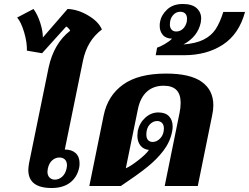

<svg xmlns="http://www.w3.org/2000/svg" viewBox="-20 -933 1249 963"><path d="M122 -81Q122 -92 126 -116L224 -595Q250 -715 332 -779Q330 -784 323.5 -791Q317 -798 312 -800L191 -666L115 -679Q116 -721 101 -771.5Q86 -822 66 -845L148 -888Q168 -861 181.5 -819.5Q195 -778 195 -745L319 -888Q371 -886 423 -855Q475 -824 491 -785Q417 -730 396 -628L305 -183Q340 -183 359.5 -165Q379 -147 379 -114Q379 -100 377 -92Q367 -44 331.5 -17Q296 10 239 10Q122 10 122 -81ZM314 -88Q316 -100 316 -103Q316 -123 305.5 -133Q295 -143 278 -143Q258 -143 242 -129Q226 -115 220 -88Q218 -76 218 -72Q218 -53 228.5 -42.5Q239 -32 255 -32Q275 -32 291.5 -46.5Q308 -61 314 -88Z M500 -354Q520 -453 597 -508.5Q674 -564 813 -564Q934 -564 992 -522.5Q1050 -481 1050 -405Q1050 -381 1044 -354L972 0H806L881 -369Q886 -392 886 -418Q886 -503 801 -503Q750 -503 717 -473.5Q684 -444 672 -387L611 -89Q635 -99 674 -129.5Q713 -160 727 -181Q699 -184 684 -203.5Q669 -223 669 -253Q669 -261 671 -277Q680 -317 709 -343Q738 -369 774 -369Q810 -369 828 -349.5Q846 -330 846 -298Q846 -286 843 -272Q833 -221 799.5 -177Q766 -133 716.5 -93.5Q667 -54 586 0H428ZM802 -289Q802 -307 792.5 -316.5Q783 -326 768 -326Q747 -326 730.5 -308Q714 -290 714 -258Q714 -240 722.5 -230.5Q731 -221 746 -221Q767 -221 784.5 -240Q802 -259 802 -289Z M768 -694Q782 -698 805.5 -711.5Q829 -725 843 -739Q811 -740 796 -758.5Q781 -777 781 -803Q781 -817 783 -824Q789 -858 818.5 -885.5Q848 -913 897 -913Q943 -913 966 -892.5Q989 -872 989 -840Q989 -834 987 -820Q972 -749 900 -710Q963 -715 1001.5 -734.5Q1040 -754 1061.5 -786.5Q1083 -819 1100 -873H1209Q1179 -762 1098 -709Q1017 -656 902 -656H761ZM917 -825Q918 -830 918 -839Q918 -856 909 -865Q900 -874 884 -874Q862 -874 847 -856Q832 -838 832 -810Q832 -794 840.5 -784.5Q849 -775 864 -775Q883 -775 897.5 -788.5Q912 -802 917 -825Z"/></svg>

Font: Trirong ExtraBold
Style: Italic
Weight: 800
Italic angle: -12°
Designer: Katatrad Team
Foundry: CadsonDemak
Version: Version 1.001